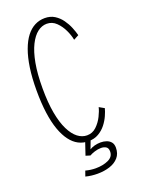

<svg xmlns="http://www.w3.org/2000/svg" viewBox="-166 -781 783 1053"><g transform="rotate(-20 225.0 -255.0)"><path d="M229 11Q198 11 171.5 -2.8Q145 -16.5 123.8 -44.8Q102.5 -73 87.2 -115.8Q72 -158.5 64 -216.5Q56 -274.5 56 -348Q56 -421.5 64.5 -479.2Q73 -537 88.8 -579.8Q104.5 -622.5 126.2 -650.5Q148 -678.5 175 -692.2Q202 -706 233 -706Q266 -706 290.2 -690.8Q314.5 -675.5 331.5 -651.8Q348.5 -628 359 -602.2Q369.5 -576.5 375 -555L345 -539Q340.5 -565 326 -596.2Q311.5 -627.5 288.2 -650.2Q265 -673 233 -673Q204.5 -673 179 -653.5Q153.5 -634 133.5 -594Q113.5 -554 102.2 -492.8Q91 -431.5 91 -348Q91 -264.5 102.2 -203Q113.5 -141.5 133.5 -101.2Q153.5 -61 179 -41.5Q204.5 -22 233 -22Q265 -22 288.2 -44.2Q311.5 -66.5 326 -95.8Q340.5 -125 345 -146L375 -129Q370.5 -111.5 360 -87.8Q349.5 -64 332 -41.5Q314.5 -19 289 -4Q263.5 11 229 11ZM213 0H245L212 88L186 80ZM212 88 223 57Q235 49 252.5 44.2Q270 39.5 288.5 39.5Q306.5 39.5 322.2 45Q338 50.5 348 62.5Q358 74.5 358 95Q358 130 338.5 152.2Q319 174.5 286.5 185Q254 195.5 215 195.5Q198 195.5 180.8 193.5Q163.5 191.5 146 187L157 156Q171.5 160 186.5 162Q201.5 164 215.5 164Q258.5 164 289.8 149.5Q321 135 321 104Q321 84 309 76.5Q297 69 280 69Q261.5 69 242 75.2Q222.5 81.5 212 88Z"/></g></svg>

Font: League Mono Thin Condensed
Style: Regular
Weight: 100
Width: 1
Designer: Tyler Finck
Foundry: The League of Moveable Type / Tyler Finck
Version: Version 2.300;RELEASE